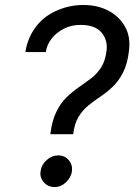

<svg xmlns="http://www.w3.org/2000/svg" viewBox="-20 -739 551 771"><path d="M182 -200Q189 -255 206.5 -290.5Q224 -326 248 -349Q272 -372 297.5 -389.5Q323 -407 346.5 -425Q370 -443 386.5 -469Q403 -495 408 -536Q413 -578 387.5 -608.5Q362 -639 303 -639Q266 -639 236 -623.5Q206 -608 187 -583.5Q168 -559 164 -530H82Q86 -557 95.5 -580.5Q105 -604 118 -623Q150 -670 203.5 -694.5Q257 -719 314 -719Q372 -719 415.5 -696Q459 -673 482 -632Q505 -591 498 -536Q492 -483 474.5 -448.5Q457 -414 433.5 -391.5Q410 -369 384.5 -352Q359 -335 335.5 -316Q312 -297 295.5 -270Q279 -243 274 -200ZM199 12Q173 12 156 -7Q139 -26 143 -51Q146 -77 167 -96Q188 -115 214 -115Q240 -115 256 -96Q272 -77 269 -51Q265 -26 245 -7Q225 12 199 12Z"/></svg>

Font: Inclusive Sans
Style: Italic
Weight: 400
Italic angle: -7°
Designer: Olivia King
Foundry: Olivia King
Version: Version 2.004